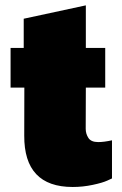

<svg xmlns="http://www.w3.org/2000/svg" viewBox="-20 -707 466 735"><path d="M408.7 -23.9 390.6 -15.6Q372.6 -7.3 335 0.7Q297.4 8.8 258.3 8.8Q71.8 8.8 72.8 -188L73.2 -371.6H20.5V-523.4H70.8V-635.3L308.6 -686.5V-523.4H382.8V-371.6H308.6L308.1 -213.9Q308.1 -194.8 318.4 -179Q328.6 -163.1 356 -163.1Q377.9 -163.1 408.7 -169.9Z"/></svg>

Font: Bevan
Style: Regular
Weight: 400
Foundry: vernon adams
Version: Version 1.000